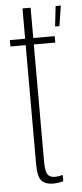

<svg xmlns="http://www.w3.org/2000/svg" viewBox="-53 -752 335 789"><g transform="rotate(-5 114.5 -358.0)"><path d="M133 5.5Q103.5 5.5 87.2 -10.8Q71 -27 71 -79V-571H8V-597.5H71V-722.5H104.5V-597.5H193V-571H104.5V-90.5Q104.5 -46.5 114 -34Q123.5 -21.5 143.5 -21.5Q159.5 -21.5 176 -26.5V-0.5Q154.5 5.5 133 5.5ZM198 -637 207.5 -720.5H229L216 -637Z"/></g></svg>

Font: Anybody Condensed ExtraLight
Style: Regular
Weight: 200
Width: 3
Designer: Tyler Finck
Foundry: Etcetera Type Company
Version: Version 1.010; ttfautohint (v1.8.3) -l 8 -r 50 -G 200 -x 14 